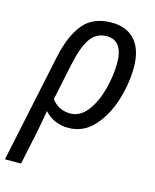

<svg xmlns="http://www.w3.org/2000/svg" viewBox="-153 -626 764 945"><g transform="rotate(15 229.0 -153.0)"><path d="M80 -310Q104 -425 154 -485.5Q204 -546 298 -546Q376 -546 418 -498Q460 -450 460 -361Q460 -279 433.5 -193Q407 -107 354 -48.5Q301 10 224 10Q150 10 102 -43Q98 -12 82 69L46 240H-36ZM375 -361Q375 -416 354.5 -445.5Q334 -475 292 -475Q239 -475 208.5 -431Q178 -387 158 -291L120 -109Q135 -87 159.5 -74Q184 -61 215 -61Q266 -61 302 -108.5Q338 -156 356.5 -226Q375 -296 375 -361Z"/></g></svg>

Font: Noto Sans UI Narrow
Style: Italic
Weight: 400
Width: 4
Italic angle: -12°
Designer: Monotype Design Team
Foundry: Monotype Imaging Inc.
Version: Version 1.001